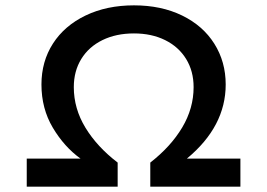

<svg xmlns="http://www.w3.org/2000/svg" viewBox="-20 -698 999 718"><path d="M879 0H542V-90Q619 -150 661.5 -221.5Q704 -293 704 -372Q704 -432 676 -477.5Q648 -523 597.5 -548Q547 -573 481 -573Q414 -573 363 -548Q312 -523 284 -477.5Q256 -432 256 -372Q256 -292 299.5 -220.5Q343 -149 420 -90V0H80V-105H281Q220 -149 177.5 -220.5Q135 -292 135 -382Q135 -468 178 -535Q221 -602 300 -640Q379 -678 481 -678Q583 -678 661 -640Q739 -602 781.5 -534.5Q824 -467 824 -382Q824 -225 679 -105H879Z"/></svg>

Font: Madhuban Medium
Style: Regular
Weight: 500
Designer: jaikishan Patel
Foundry: MagicType
Version: Version 1.000